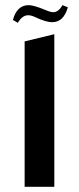

<svg xmlns="http://www.w3.org/2000/svg" viewBox="-20 -722 306 742"><path d="M221.2 -702.1 242.2 -693.8Q226.1 -636.2 181.2 -636.2Q158.2 -636.2 118.2 -654.8Q101.6 -663.1 88.9 -663.1Q65.9 -663.1 48.8 -633.8L29.8 -645Q45.4 -702.1 90.8 -702.1Q109.9 -702.1 153.8 -684.1Q175.3 -674.8 185.1 -674.8Q206.5 -674.8 221.2 -702.1ZM75.2 -562 189.9 -589.8V0H75.2Z"/></svg>

Font: Wesal
Style: Regular
Weight: 500
Designer: Ahmed zaza
Foundry: Ahmed zaza
Version: Version 2.01